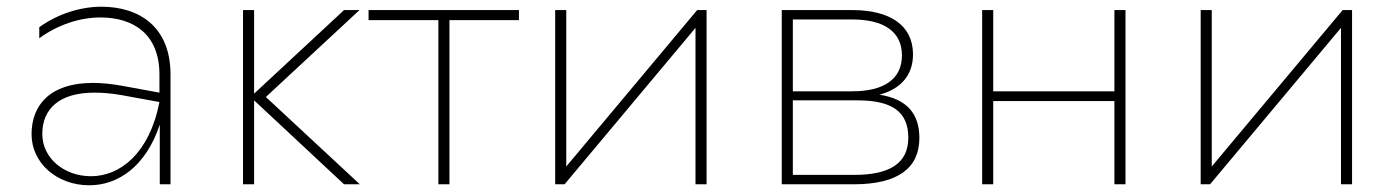

<svg xmlns="http://www.w3.org/2000/svg" viewBox="-20 -549 4159 572"><path d="M456 0H488V-327C488 -470 394 -529 282 -529C219 -529 151 -507 97 -468V-435C153 -476 219 -497 279 -497C378 -497 455 -447 455 -327V-273L346 -293C313 -299 284 -302 257 -302C128 -302 74 -235 74 -149C74 -63 150 3 246 3C330 3 414 -51 456 -178ZM106 -150C106 -224 156 -273 261 -273C285 -273 311 -271 340 -266L455 -245C425 -91 337 -24 251 -24C172 -24 106 -77 106 -150Z M1005 0H1052L772 -260L1051 -519H1005L737 -270V-519H704V0H737V-250Z M1286 0H1319V-489H1526V-519H1078V-489H1286Z M1634 0H1662L2052 -466V0H2085V-519H2057L1667 -53V-519H1634Z M2309 0H2524C2656 0 2719 -49 2719 -138C2719 -210 2682 -254 2600 -267C2661 -283 2700 -323 2700 -387C2700 -474 2631 -519 2519 -519H2309ZM2525 -28H2342V-250H2535C2639 -250 2686 -215 2686 -139C2686 -62 2630 -28 2525 -28ZM2519 -277H2342V-491H2519C2613 -491 2667 -455 2667 -384C2667 -313 2613 -277 2519 -277Z M2906 0H2939V-248H3300V0H3333V-519H3300V-277H2939V-519H2906Z M3557 0H3585L3975 -466V0H4008V-519H3980L3590 -53V-519H3557Z"/></svg>

Font: Chess Sans ExtraLight
Style: Regular
Weight: 275
Designer: Wolf Bōese
Foundry: Wolf Bōese
Version: Version 7.223;Glyphs 3.3 (3306)